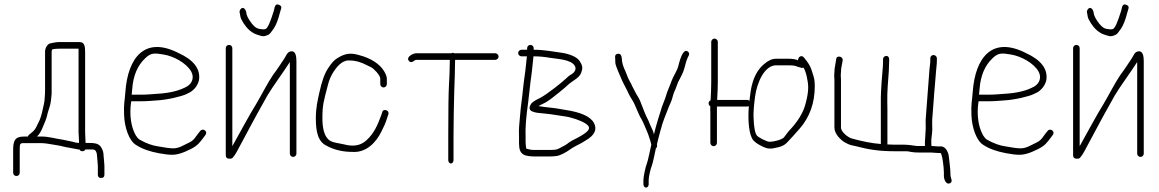

<svg xmlns="http://www.w3.org/2000/svg" viewBox="-20 -708 5287 876"><path d="M343.4 -516H245.1C239.2 -516 228 -514.2 210.6 -510.5C196.4 -508 185.6 -489 185.6 -472V-302C185.6 -286.3 185.2 -274.8 184.4 -267.2C182.8 -252.4 183.4 -246.1 180.4 -233.5C175.2 -211.4 170.3 -181.8 160.7 -159.7C146.6 -132.4 144 -117.1 122.1 -101.2C112.7 -94.4 107.7 -89 107 -85H88C46.8 -85 40 -63.2 40 -24V80C40 88.8 46.5 95 55 95C63.5 95 70 88.8 70 80V-24C70 -51.9 70.8 -55 88 -55H172.4C186.8 -55 227.1 -47.2 241.1 -45.2C259.4 -42.5 278.4 -36.3 295.8 -34L338.4 -26H342.4C345.1 -20.7 349.6 -18 355.9 -18C362.2 -18 366.7 -20.7 369.4 -26H387.4H404.3C416.2 -26 422.4 -11.7 422.4 0L425.4 35C426.1 41 426.4 46 426.4 50V89C426.4 99 431.4 104 441.4 104C451.4 104 456.4 99 456.4 89V50C456.4 45.3 456.1 40 455.4 34L452.4 0C452.4 -10 449.9 -20 444.9 -30C432.3 -55.2 415.2 -56 370.4 -56L368.4 -104V-470C368.4 -496.6 365.7 -516 343.4 -516ZM338.4 -486V-104L340.4 -67V-56H338.4C325.1 -56 311.6 -62.2 298.7 -64C284.3 -66 275.1 -69.8 257.2 -72.2C233.2 -75.5 201 -85 172.4 -85H149C160.1 -96.1 167.6 -109 173.5 -123.8C185.6 -154.2 190.6 -159.6 198 -193.8L208.1 -226.5C212.7 -244.1 213.8 -260.2 215.6 -280V-472C215.6 -474 216 -476.8 216.8 -480.5C217.6 -484.2 233 -486 262.9 -486Z M580.8 -276C581.5 -280 582.3 -288.8 583.3 -302.5C587.8 -363 607.6 -409.7 642.9 -442.6C669.7 -468.7 686.4 -465.7 726.7 -459.2C772.1 -451.9 829.3 -420.9 851.5 -383.1C867.7 -355.6 856.8 -327.7 834 -314C800.5 -294.8 756.8 -283.4 696.2 -280C672.2 -278.6 654.5 -276 623.3 -276ZM578.8 -246H623.3C655.3 -246 673.4 -248.6 697.8 -250C743.9 -252.6 809.6 -268.3 831 -279L849 -288C869.8 -301.8 882.8 -320.2 888 -343C895.3 -393.6 863.6 -434.6 794.6 -466C641 -544.6 563.5 -445.9 552.1 -289.3C548.3 -236.1 544.2 -239.5 546.1 -184.2C548 -126.6 569 -64.2 601.8 -46C628.1 -28.5 665.3 -16.2 703.8 -9.1C729.3 -4.4 748.1 -2 760.2 -2C784.2 -0.5 813.2 -9 849.5 -27.5C883.9 -45 889.3 -55.9 909 -81L917 -92C930.4 -108 906 -125.7 894 -111L885 -100C857.5 -60.2 857.4 -65.3 815.9 -44.2C798.5 -35 783.6 -30.7 768.2 -31.2C752.9 -31.7 731 -34.7 702.6 -40C676 -43.5 646.9 -53.8 616.8 -71C610.2 -75.7 604.5 -82 599.8 -90C583.2 -119.2 574.8 -155.8 574.8 -200C574.8 -214.7 576.2 -230 578.8 -246Z M1229.4 -659C1213.7 -608.7 1202.2 -581 1192.3 -575.9C1187.5 -573.4 1177.5 -573.5 1162.4 -576.3C1147.3 -579.1 1133.6 -591.7 1119.3 -614C1110.2 -627.4 1105.1 -638.8 1104 -648.4C1102.9 -657.9 1099.6 -664.9 1094 -669.4C1082.6 -678.5 1071.7 -660.6 1073 -653L1075 -643C1075.7 -635.7 1077.3 -628.7 1080 -622C1094.6 -592.9 1112.1 -572.1 1132.1 -559.8C1139.4 -554.3 1153.7 -548.8 1174.9 -543.3C1181.9 -541.5 1191.9 -543.5 1204.8 -549.5C1209.9 -551.8 1217.9 -561.2 1228.8 -577.5C1239.7 -593.8 1249.2 -618.3 1257.4 -651L1262.4 -668C1265.7 -677.8 1261 -684.4 1248.2 -687.5C1241.5 -689.2 1236.5 -685.4 1233.4 -676ZM1010 -488V0C1010 10 1014.8 15.3 1024.5 16C1034.2 16.7 1040.3 14.7 1043 10C1048.3 4 1054 -4.3 1060 -15C1112.7 -112.8 1149.7 -183.5 1174.8 -227C1184.4 -243.7 1192.9 -259 1200.4 -273C1225.8 -315.6 1270.3 -374.6 1302.4 -425V-7C1302.4 0.9 1309.5 8 1317.4 8C1325.3 8 1332.4 0.9 1332.4 -7V-430C1332.4 -454.5 1327.2 -478.1 1305.9 -473.5C1289.4 -469.9 1286.7 -454.9 1277.9 -442C1261.7 -418.2 1246.3 -393.1 1225.6 -366C1198.5 -325.9 1173.8 -275.3 1147.9 -232C1122.6 -192.2 1061.4 -79.4 1040 -41V-488C1040 -496.8 1033.5 -503 1025 -503C1016.5 -503 1010 -496.8 1010 -488Z M1745 -324V-349C1745 -357 1741.3 -367.7 1733.8 -381C1713.4 -417.3 1668.5 -443.6 1620.3 -456C1582.9 -467.3 1556.6 -466.3 1519.2 -442.7C1506.1 -435.2 1492.3 -420.3 1478 -398C1462.1 -375.7 1448.4 -338.2 1437 -285.5C1429.4 -250.6 1421 -217.5 1421 -168C1421 -105.5 1431.1 -60.6 1472 -42C1505 -24 1545.8 -15 1586.6 -15C1650.2 -10 1696 -57.6 1720.5 -108.5C1732.6 -133.5 1738 -142.3 1748 -175L1752 -187C1758.2 -205.3 1727.2 -214.7 1724 -196L1720 -184C1702.9 -137 1686.5 -99.2 1651 -67C1624.6 -43.6 1591.6 -37.8 1548.6 -49.5C1542.5 -51.2 1530.9 -53.4 1514.8 -56.3C1498.7 -59.2 1486.9 -64 1479.3 -70.8C1457.8 -90.2 1451 -127.3 1451 -168C1451 -228.9 1455.8 -243.2 1477.6 -326C1482.7 -345.4 1491 -363.9 1502.5 -381.5C1526.3 -418 1551.2 -434.8 1576.2 -432C1602.3 -432 1627.1 -424.7 1655 -410C1660.4 -407.3 1666.5 -404.3 1673.5 -401C1684.6 -395.6 1715 -365.4 1715 -349V-324C1715 -316.1 1722.1 -309 1730 -309C1738 -309 1745 -316.1 1745 -324Z M2037.2 38C2043.5 38 2049.2 30.9 2049.2 23V-93C2049.2 -161.3 2051.1 -226.6 2052.4 -287C2053.3 -330.4 2055.6 -359 2055.6 -398.5C2055.6 -414.2 2055.9 -426.3 2056.4 -435H2239.8C2247.7 -435 2254.8 -442.1 2254.8 -450C2254.8 -457.9 2247.7 -465 2239.8 -465H2051.6C2050 -466.3 2048.1 -467 2046 -467C2043.9 -467 2041.7 -466.3 2039.6 -465H1879C1866.1 -465 1832.3 -449.5 1844.5 -431.5C1856.5 -413.9 1870.6 -435 1879 -435H2032.4C2031.9 -425.7 2031.6 -413.5 2031.6 -398.5C2031.6 -383.5 2030.5 -357.3 2028.4 -319.8C2026.3 -282.3 2025.2 -206.7 2025.2 -93V23C2025.2 30.9 2030.9 38 2037.2 38Z M2414 -451C2444.6 -451 2466.2 -448.1 2491.2 -444C2525.3 -438.4 2584.9 -436.9 2602.4 -407.8C2612.7 -390.8 2598.1 -375 2586.2 -368.4C2577.3 -363.5 2569 -356.4 2559.9 -347.3C2547.7 -335.2 2474.8 -276.6 2444.1 -261.1C2426.7 -253 2414 -245.3 2406 -238C2375 -196.6 2423 -193.3 2463.8 -190.1C2504.6 -186.1 2521.3 -181.9 2556.9 -177C2586.2 -173.1 2630.5 -158.6 2652.8 -143.7C2681.6 -124.5 2663.2 -108.8 2636.9 -92L2618.9 -81.5C2604 -72.8 2587.1 -66.6 2574.4 -56.8C2566.9 -49.8 2551.1 -40.5 2527.2 -29C2520.3 -25.7 2509.6 -24 2495.2 -24H2414.5C2404.2 -24 2393 -26 2381 -30C2379.8 -41 2378 -48 2378 -59V-87C2376.2 -122.1 2380.2 -174.1 2390 -243C2394 -271.2 2399.5 -332.8 2404 -361.5C2408.3 -388.9 2410.6 -425.5 2414 -451ZM2400 -503C2391.5 -503 2385 -496.8 2385 -488V-481H2359C2351.1 -481 2344 -473.9 2344 -466C2344 -458.1 2351.1 -451 2359 -451H2384C2382.7 -441.7 2381.3 -429.3 2380 -414C2376.7 -375.8 2370.6 -346.4 2366.5 -304C2361.7 -254.1 2356.3 -226.8 2352.7 -179.7C2349.6 -139.6 2346.2 -123.6 2348 -87V-54.5C2348 0.9 2372.4 6 2431 6H2482.4C2496.8 6 2508.3 5.3 2516.8 4C2534.6 2.5 2558.4 -9.7 2591 -32.8C2614.4 -47.2 2626.8 -50.3 2651.9 -67C2693 -90.5 2705.6 -117.1 2689.9 -147C2674.1 -176.8 2627.9 -196.8 2556.4 -207C2544.4 -209 2533.7 -210.8 2524.4 -212.5C2501.6 -216.6 2466 -218.6 2437 -224C2439.7 -226 2450.5 -231.3 2468.4 -240C2483.6 -248.7 2505.6 -265 2534.4 -289L2557.2 -308C2564.4 -314 2571.2 -320.2 2577.9 -326.5C2597.8 -342.3 2622.3 -353.1 2630.9 -374.3C2641.2 -399.7 2636.4 -410.1 2625.4 -428.5C2612.2 -450.5 2570 -463.9 2541 -467.5C2498.6 -472.8 2466.3 -481 2415 -481V-488C2415 -496.8 2408.5 -503 2400 -503Z M2927.6 148C2933.9 148 2939.6 140.9 2939.6 133V112C2939.6 98.3 2949 59.6 2953.3 49.7C2958.7 37.2 2969.1 -15.9 2972.4 -31C2977.7 -35.7 2979.3 -41.7 2977.2 -49C2981.5 -70.5 2984.9 -79 2993.6 -113.1C3003.7 -152.8 3017.6 -184.9 3030.3 -217.6C3038.9 -239.8 3044.5 -246.7 3049.8 -269.3C3054.4 -289.1 3061.9 -297.7 3067.4 -316.6C3070 -325.7 3075.9 -338.5 3085.1 -355.1C3094.3 -371.7 3100.9 -388.7 3105.1 -406.3C3109.2 -423.8 3113.7 -437.4 3118.5 -447C3126.7 -459.3 3126 -468.3 3116.5 -474C3101.6 -482.9 3087.5 -459.8 3074.3 -404.7C3070.2 -387.6 3048.2 -352.8 3043 -336.1C3037.7 -319.6 3023.3 -289.5 3019.2 -272.8C3015.5 -257.8 3004.6 -234.9 3000.4 -221.5C2990.5 -189.1 2973.4 -137.9 2963.6 -95C2963.1 -96.3 2962.4 -98.8 2961.6 -102.5C2959.5 -112.2 2949.9 -129.4 2946 -139L2938.8 -157C2936.7 -162.3 2933.2 -169.4 2928.4 -178.1C2919.4 -194.5 2903.1 -247.5 2892 -264.5C2885.3 -274.8 2880.3 -283.7 2876.9 -291L2864.9 -314C2861.6 -322 2857.8 -329.7 2853.4 -337C2844.7 -351.7 2840.8 -365.6 2833.9 -382C2822.6 -404.7 2816.9 -425 2816.9 -443C2814.9 -455.5 2812.3 -463.6 2798.6 -462.5C2788.5 -461.6 2784.6 -454.1 2786.9 -440C2786.9 -436 2787.1 -429.9 2787.4 -421.8C2788 -406.8 2811.1 -358.7 2815.4 -347.5C2821.7 -331.6 2831.4 -315.2 2838.9 -300L2849.9 -277C2853.9 -269 2859.3 -259.8 2866 -249.4C2878.4 -230.4 2893.7 -183.5 2906.5 -165C2918.4 -143.4 2923.3 -126.8 2933.6 -104.5C2939.1 -92.7 2939.4 -86.4 2944 -75C2947.4 -66.5 2949.2 -57 2951.6 -48C2948.7 -35.2 2935.2 31.3 2930.4 41.1C2926.1 49.8 2915.6 97.5 2915.6 112V133C2915.6 140.9 2921.3 148 2927.6 148Z M3240 -532C3232.1 -532 3225 -524.9 3225 -517V-334C3225 -316 3224.7 -300.7 3224 -288L3222 -250C3216 -247.3 3213 -243 3213 -237C3213 -231 3215.7 -226.3 3221 -223C3220.3 -213.7 3220.3 -204.7 3221 -196V-56C3221 -48.1 3228.1 -41 3236 -41C3243.9 -41 3251 -48.1 3251 -56V-222H3391C3393.1 -222 3395 -222.7 3396.6 -224C3391 -153.6 3398.2 -90.6 3416.6 -68.5C3423.5 -60.2 3435 -51.8 3451 -43.5C3483.4 -26.6 3494 -27.2 3532.2 -36.5C3550.1 -40.8 3563.9 -48.9 3573.7 -60.7C3585 -72.5 3603.6 -92.6 3628.4 -121C3674.4 -173.6 3697.4 -238.2 3697.4 -314.9C3697.4 -332.8 3695.7 -347.1 3692.4 -357.9C3680.3 -396.8 3678.8 -408.5 3648.4 -445C3636.8 -460.5 3620 -447 3621.4 -433C3609.7 -437.7 3595.1 -440 3577.4 -440H3520.6C3502.7 -440 3484.3 -431.7 3465.4 -415C3443 -396.3 3426.2 -369.8 3415 -335.5C3405.8 -307.2 3403 -278.5 3399 -247C3396.9 -250.3 3394.2 -252 3391 -252H3252C3254 -286 3255 -313.3 3255 -334V-517C3255 -524.9 3247.9 -532 3240 -532ZM3638.4 -398C3640.4 -398 3643.1 -398.3 3646.4 -399C3657.1 -381.9 3667.4 -338.8 3667.4 -308C3667.4 -288.7 3663.4 -264.3 3655.4 -235C3645.1 -193.8 3619.4 -152 3578.4 -109.5C3570.7 -99.8 3563.5 -90.3 3556.6 -81C3547.3 -70.5 3509.2 -61 3491.8 -61C3478.1 -61 3440.6 -81 3433.8 -89C3424.7 -99.7 3419.4 -128 3418 -174.1C3417.3 -196.4 3419.6 -227.5 3425 -267.5C3433.4 -330.3 3467.7 -410 3520.6 -410H3577.4C3613.5 -410 3604.7 -406.4 3638.4 -398Z M4024.3 -453C4016 -453 4008.8 -446.2 4008.8 -438V-429C4008.8 -397.8 4006.5 -394.3 4002.2 -332.6C3997.7 -264.6 3998.8 -253.9 3998.8 -206V-51C3957.7 -54.2 3916.3 -62.5 3867 -75.9C3850.2 -80.2 3817 -105.5 3817 -126V-344C3817 -351.3 3816.7 -358.3 3816 -365L3818 -396L3825 -434C3825 -452.4 3795 -456.7 3795 -437L3788 -395L3786 -364C3786.7 -357.3 3787 -350.7 3787 -344V-126C3787 -96.9 3816.1 -68.5 3836.2 -57.4C3858.7 -45 3865 -45.5 3889 -40C3943.2 -25.3 3996 -18 4056.8 -18H4115.6C4120.1 -18 4126.9 -17 4136 -15C4145.1 -13 4158.4 -12 4176 -12H4230.5L4259.5 -10H4271.5C4280.1 -1.4 4286.5 60 4286.5 78V95C4286.5 109.1 4295.9 136.3 4313.8 128.2C4330.2 120.7 4316.5 104.8 4316.5 90.2C4316.5 59.6 4311.7 34.1 4309 6C4307.2 -13.4 4294.4 -40 4273.5 -40H4259.5L4230.5 -42H4229.5V-47C4229.5 -52.3 4229.4 -57 4229 -61C4228 -73.4 4233.5 -99.7 4233.5 -115C4233.5 -143.4 4231.7 -153.4 4234.9 -184.3C4236.6 -201.4 4238.3 -223.6 4240 -250.8C4242.4 -292.1 4248.5 -345.2 4250.5 -380.5C4251.7 -401.7 4254.5 -412.2 4254.5 -432V-442C4254.5 -450.2 4247.4 -457 4239 -457C4230.7 -457 4224.5 -450.2 4224.5 -442V-432C4224.5 -425.3 4224 -418.5 4223 -411.5C4219.1 -384.3 4219.6 -366.1 4216.1 -330.4C4212.4 -293.3 4207.6 -206.8 4204 -171C4203 -161 4202.9 -151.7 4203.5 -143V-120L4200 -60V-42H4162.4C4136.8 -46 4117.8 -48 4105.4 -48H4056.8L4028.8 -49V-206C4028.8 -216.7 4028.6 -228.5 4028.3 -241.5C4027.1 -288.9 4032.3 -340.5 4035.2 -384L4036.8 -429V-438C4036.8 -446.2 4031.9 -453 4024.3 -453Z M4446.8 -276C4447.5 -280 4448.3 -288.8 4449.3 -302.5C4453.8 -363 4473.6 -409.7 4508.9 -442.6C4535.7 -468.7 4552.4 -465.7 4592.7 -459.2C4638.1 -451.9 4695.3 -420.9 4717.5 -383.1C4733.7 -355.6 4722.8 -327.7 4700 -314C4666.5 -294.8 4622.8 -283.4 4562.2 -280C4538.2 -278.6 4520.5 -276 4489.3 -276ZM4444.8 -246H4489.3C4521.3 -246 4539.4 -248.6 4563.8 -250C4609.9 -252.6 4675.6 -268.3 4697 -279L4715 -288C4735.8 -301.8 4748.8 -320.2 4754 -343C4761.3 -393.6 4729.6 -434.6 4660.6 -466C4507 -544.6 4429.5 -445.9 4418.1 -289.3C4414.3 -236.1 4410.2 -239.5 4412.1 -184.2C4414 -126.6 4435 -64.2 4467.8 -46C4494.1 -28.5 4531.3 -16.2 4569.8 -9.1C4595.3 -4.4 4614.1 -2 4626.2 -2C4650.2 -0.5 4679.2 -9 4715.5 -27.5C4749.9 -45 4755.3 -55.9 4775 -81L4783 -92C4796.4 -108 4772 -125.7 4760 -111L4751 -100C4723.5 -60.2 4723.4 -65.3 4681.9 -44.2C4664.5 -35 4649.6 -30.7 4634.2 -31.2C4618.9 -31.7 4597 -34.7 4568.6 -40C4542 -43.5 4512.9 -53.8 4482.8 -71C4476.2 -75.7 4470.5 -82 4465.8 -90C4449.2 -119.2 4440.8 -155.8 4440.8 -200C4440.8 -214.7 4442.2 -230 4444.8 -246Z M5095.4 -659C5079.7 -608.7 5068.2 -581 5058.3 -575.9C5053.5 -573.4 5043.5 -573.5 5028.4 -576.3C5013.3 -579.1 4999.6 -591.7 4985.3 -614C4976.2 -627.4 4971.1 -638.8 4970 -648.4C4968.9 -657.9 4965.6 -664.9 4960 -669.4C4948.6 -678.5 4937.7 -660.6 4939 -653L4941 -643C4941.7 -635.7 4943.3 -628.7 4946 -622C4960.6 -592.9 4978.1 -572.1 4998.1 -559.8C5005.4 -554.3 5019.7 -548.8 5040.9 -543.3C5047.9 -541.5 5057.9 -543.5 5070.8 -549.5C5075.9 -551.8 5083.9 -561.2 5094.8 -577.5C5105.7 -593.8 5115.2 -618.3 5123.4 -651L5128.4 -668C5131.7 -677.8 5127 -684.4 5114.2 -687.5C5107.5 -689.2 5102.5 -685.4 5099.4 -676ZM4876 -488V0C4876 10 4880.8 15.3 4890.5 16C4900.2 16.7 4906.3 14.7 4909 10C4914.3 4 4920 -4.3 4926 -15C4978.7 -112.8 5015.7 -183.5 5040.8 -227C5050.4 -243.7 5058.9 -259 5066.4 -273C5091.8 -315.6 5136.3 -374.6 5168.4 -425V-7C5168.4 0.9 5175.5 8 5183.4 8C5191.3 8 5198.4 0.9 5198.4 -7V-430C5198.4 -454.5 5193.2 -478.1 5171.9 -473.5C5155.4 -469.9 5152.7 -454.9 5143.9 -442C5127.7 -418.2 5112.3 -393.1 5091.6 -366C5064.5 -325.9 5039.8 -275.3 5013.9 -232C4988.6 -192.2 4927.4 -79.4 4906 -41V-488C4906 -496.8 4899.5 -503 4891 -503C4882.5 -503 4876 -496.8 4876 -488Z"/></svg>

Font: MewTooHand
Style: Condensed
Weight: 400
Designer: Mew Too, Robert Jablonski
Version: Version 0.77